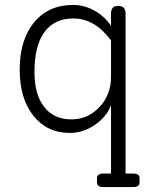

<svg xmlns="http://www.w3.org/2000/svg" viewBox="-20 -530 620 780"><path d="M521 175Q547 175 547 194V211Q547 230 521 230H400Q374 230 374 211V194Q374 175 400 175H431V-102Q412 -54 364.5 -22Q317 10 263 10Q171 10 115.5 -60Q60 -130 60 -247Q60 -368 118.5 -439Q177 -510 277 -510Q322 -510 363.5 -487Q405 -464 431 -425V-475Q431 -506 459 -506H461Q490 -506 490 -475V175ZM270 -45Q337 -45 384 -95Q431 -145 431 -217V-366Q365 -455 278 -455Q201 -455 160.5 -399.5Q120 -344 120 -238Q120 -146 159.5 -95.5Q199 -45 270 -45Z"/></svg>

Font: Solway Light
Style: Regular
Weight: 300
Designer: Mariya V. Pigoulevskaya
Foundry: The Northern Block Ltd.
Version: Version 1.000;hotconv 1.0.109;makeotfexe 2.5.65596